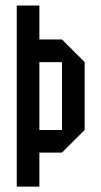

<svg xmlns="http://www.w3.org/2000/svg" viewBox="-20 -687 373 707"><path d="M125 -208.3H208.3V-458.3H125ZM125 0H41.7V-666.7H125V-541.7H208.3L291.7 -458.3V-208.3L208.3 -125H125Z"/></svg>

Font: Yulong
Style: Regular
Weight: 400
Designer: GGBotNet
Foundry: f0n7.com
Version: 1.00